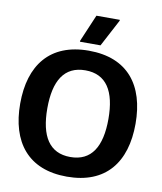

<svg xmlns="http://www.w3.org/2000/svg" viewBox="-93 -925 853 1011"><g transform="rotate(10 333.5 -419.0)"><path d="M388.3 -700 465 -845V-850H340L278.3 -705V-700ZM333.3 11.7C541.7 11.7 641.7 -119.2 641.7 -325C641.7 -530.8 541.7 -661.7 333.3 -661.7C125.8 -661.7 25 -530.8 25 -325C25 -119.2 125.8 11.7 333.3 11.7ZM333.3 -93.3C220.8 -93.3 170 -176.7 170 -325C170 -473.3 220.8 -556.7 333.3 -556.7C445.8 -556.7 496.7 -473.3 496.7 -325C496.7 -176.7 445.8 -93.3 333.3 -93.3Z"/></g></svg>

Font: Familjen Grotesk
Style: Bold
Weight: 700
Designer: Anders Wikstroem, Jonas Baeckman, Matilda Gysing, Kristian Moeller
Foundry: Familjen STHLM AB
Version: Version 2.000